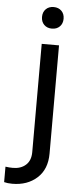

<svg xmlns="http://www.w3.org/2000/svg" viewBox="-127 -774 427 1028"><g transform="rotate(5 86.5 -260.0)"><path d="M-64 216V133Q-43 136 -24 136Q19 136 45.5 112Q72 88 72 43V-539H165V43Q165 127 113 174Q61 221 -20 221Q-46 221 -64 216ZM119 -741Q145 -741 161 -725Q177 -709 177 -683Q177 -657 161 -641Q145 -625 119 -625Q93 -625 77 -641Q61 -657 61 -683Q61 -709 77 -725Q93 -741 119 -741Z"/></g></svg>

Font: Evergrow Sans 
Style: Medium
Weight: 500
Foundry: 10Web
Version: Version 1.000